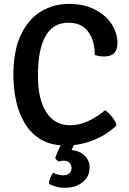

<svg xmlns="http://www.w3.org/2000/svg" viewBox="-20 -716 644 962"><path d="M455 -440Q455.5 -478.5 443.5 -515.8Q431.5 -553 402.5 -577.5Q373.5 -602 321 -602Q245.5 -602 207.8 -534.5Q170 -467 170 -338Q170 -217.5 212.2 -153Q254.5 -88.5 330 -88.5Q378 -88.5 421.5 -109Q465 -129.5 506.5 -163.5Q525 -151.5 542 -130Q559 -108.5 564 -88Q536 -60 496.5 -37Q457 -14 409.5 -0.5Q362 13 309.5 13Q236.5 13 186.2 -16.5Q136 -46 105.2 -96.5Q74.5 -147 60.8 -209.8Q47 -272.5 47 -338.5Q47 -463.5 85 -542.5Q123 -621.5 186.2 -659Q249.5 -696.5 324.5 -696.5Q399.5 -696.5 454.2 -668.8Q509 -641 538.8 -596.2Q568.5 -551.5 568.5 -499Q568.5 -467.5 552.5 -450.2Q536.5 -433 502 -433Q489 -433 478.2 -434.8Q467.5 -436.5 455 -440ZM257 75Q263 58 273.8 33.5Q284.5 9 293.5 -6H360.5Q355.5 1 348.8 14.2Q342 27.5 338.5 35.5Q376.5 39 402.8 62.8Q429 86.5 429 123.5Q429 168.5 394 196.8Q359 225 305 225Q281.5 225 259.8 219Q238 213 225 204.5Q226 189 232 174.5Q238 160 246.5 149Q256 154.5 269.2 158.5Q282.5 162.5 296 162.5Q318 162.5 328.2 151.8Q338.5 141 338.5 126Q338.5 110.5 328.2 99.8Q318 89 298.5 89Q292.5 89 286.5 90.2Q280.5 91.5 275.5 93.5Q269.5 91 264.2 85.8Q259 80.5 257 75Z"/></svg>

Font: Signika Light Medium
Style: Regular
Weight: 500
Version: Version 2.003;gftools[0.9.32]